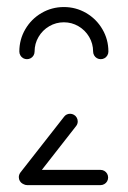

<svg xmlns="http://www.w3.org/2000/svg" viewBox="-20 -539 372 559"><path d="M37 -22.2Q37 -28.1 40 -33.3Q43 -38.5 48.1 -41.5Q53.3 -44.4 59.3 -44.4H272.6Q278.5 -44.4 283.7 -41.5Q288.9 -38.5 291.9 -33.3Q294.8 -28.1 294.8 -22.2Q294.8 -16.3 291.9 -11.1Q288.9 -5.9 283.7 -3Q278.5 0 272.6 0H59.3Q53.3 0 48.1 -3Q43 -5.9 40 -11.1Q37 -16.3 37 -22.2ZM57 -1.1Q51.1 -1.1 45.9 -4.1Q40.7 -7 37.8 -12Q34.8 -17 34.8 -23.3Q34.8 -27 36.1 -30.6Q37.4 -34.1 39.6 -37L166.7 -199.3Q169.6 -203.3 174.3 -205.6Q178.9 -207.8 184.1 -207.8Q190 -207.8 195.2 -204.8Q200.4 -201.9 203.3 -196.7Q206.3 -191.5 206.3 -185.6Q206.3 -177.8 201.5 -171.9L74.4 -9.3Q71.5 -5.2 66.9 -3.1Q62.2 -1.1 57 -1.1ZM58.5 -366.7Q52.6 -366.7 47.4 -369.6Q42.2 -372.6 39.3 -377.8Q36.3 -383 36.3 -388.9Q36.3 -424.1 53.7 -453.9Q71.1 -483.7 100.9 -501.1Q130.7 -518.5 165.9 -518.5Q201.1 -518.5 230.9 -501.1Q260.7 -483.7 278.1 -453.9Q295.6 -424.1 295.6 -388.9Q295.6 -383 292.6 -377.8Q289.6 -372.6 284.4 -369.6Q279.3 -366.7 273.3 -366.7Q267.4 -366.7 262.2 -369.6Q257 -372.6 254.1 -377.8Q251.1 -383 251.1 -388.9Q251.1 -411.9 239.6 -431.5Q228.1 -451.1 208.5 -462.6Q188.9 -474.1 165.9 -474.1Q143 -474.1 123.3 -462.6Q103.7 -451.1 92.2 -431.5Q80.7 -411.9 80.7 -388.9Q80.7 -383 77.8 -377.8Q74.8 -372.6 69.6 -369.6Q64.4 -366.7 58.5 -366.7Z"/></svg>

Font: 26F Galaxy Sans
Style: Regular
Weight: 400
Designer: C₂₉H₂₅N₃O₅
Version: Version 1.100;FEAKit 1.0